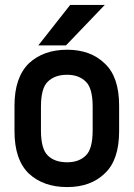

<svg xmlns="http://www.w3.org/2000/svg" viewBox="-20 -737 545 783"><path d="M407.2 -716.8 249 -551.8H136.2L266.1 -716.8ZM98.1 -28.8Q39.1 -85 39.1 -202.1V-306.2Q39.1 -421.4 98.1 -479Q157.7 -534.2 253.9 -534.2Q349.6 -534.2 407.2 -478Q465.8 -423.8 465.8 -306.2V-202.1Q465.8 -84 407.2 -29.8Q350.1 25.9 253.9 25.9Q157.2 25.9 98.1 -28.8ZM330.1 -103Q357.9 -129.4 357.9 -206.1V-301.8Q357.9 -377.4 330.1 -403.8Q301.8 -432.1 253.9 -432.1Q203.1 -432.1 174.8 -403.8Q147 -377.4 147 -301.8V-206.1Q147 -129.4 174.8 -103Q202.6 -75.2 253.9 -75.2Q302.2 -75.2 330.1 -103Z"/></svg>

Font: D-DIN-PRO SemiBold
Style: Bold
Weight: 600
Designer: datto
Foundry: CyberFei
Version: Version 1.000;hotconv 1.0.109;makeotfexe 2.5.65596